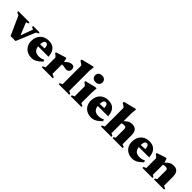

<svg xmlns="http://www.w3.org/2000/svg" viewBox="359 -2227 3750 3750"><g transform="rotate(45 2234.0 -352.5)"><path d="M530 -400.5 364.5 0H227L48 -396.5L-9.5 -421.5V-450.5H299.5V-420.5L248.5 -403.5L382 -81L330 -79.5L447.5 -401L399 -420.5V-450.5H577V-420.5Z M822.5 -465.5Q890 -465.5 935.5 -439.2Q981 -413 1006 -362.5Q1031 -312 1036.5 -238.5H701V-291L945.5 -303.5L869 -271.5Q868.5 -319 862 -347.8Q855.5 -376.5 842.2 -389.8Q829 -403 808.5 -403Q791.5 -403 777.8 -392.5Q764 -382 756 -352.8Q748 -323.5 748 -266.5Q748 -212.5 765.2 -177.2Q782.5 -142 815 -124.8Q847.5 -107.5 893 -107.5Q917.5 -107.5 938 -110.2Q958.5 -113 978 -119.8Q997.5 -126.5 1018.5 -138.5L1035 -101Q1001.5 -68 967 -41.5Q932.5 -15 895.8 0Q859 15 818.5 15Q744 15 690.5 -15Q637 -45 608.2 -97.5Q579.5 -150 579.5 -217.5Q579.5 -286.5 607 -342.8Q634.5 -399 688.8 -432.2Q743 -465.5 822.5 -465.5Z M1467 -460Q1504.5 -460 1520 -438.5Q1535.5 -417 1535.5 -388Q1535.5 -346 1511.5 -325.2Q1487.5 -304.5 1463 -304.5Q1435.5 -304.5 1418.5 -308.2Q1401.5 -312 1386.8 -315.8Q1372 -319.5 1352 -319.5Q1340 -319.5 1330.2 -317.2Q1320.5 -315 1311.5 -310Q1302.5 -305 1292 -296.5L1279.5 -327.5Q1308.5 -364 1333 -389.2Q1357.5 -414.5 1379.8 -430Q1402 -445.5 1423.5 -452.8Q1445 -460 1467 -460ZM1327.5 -356V-57L1392.5 -27.5V0H1088.5V-27.5L1143 -53V-321.5Q1134.5 -334 1124.8 -343.5Q1115 -353 1103.8 -361.2Q1092.5 -369.5 1079.5 -376.5V-403L1278.5 -465.5H1302.5Z M1794.5 -53 1849 -27.5V0H1555.5V-27.5L1610 -53V-567Q1602 -577 1591.2 -586.2Q1580.5 -595.5 1566 -604.5Q1551.5 -613.5 1532 -623.5V-658L1779.5 -720H1806L1794.5 -593.5Z M2036.5 -536Q1989.5 -536 1962.5 -562Q1935.5 -588 1935.5 -629Q1935.5 -669 1962.5 -694.5Q1989.5 -720 2036.5 -720Q2084 -720 2110.8 -694.5Q2137.5 -669 2137.5 -629Q2137.5 -588 2110.8 -562Q2084 -536 2036.5 -536ZM2137.5 -465.5 2129 -337.5V-53L2183.5 -27.5V0H1890V-27.5L1944.5 -53V-330Q1937 -340.5 1927 -350Q1917 -359.5 1905.5 -368.2Q1894 -377 1881 -385V-411.5L2101 -465.5Z M2469 -465.5Q2536.5 -465.5 2582 -439.2Q2627.5 -413 2652.5 -362.5Q2677.5 -312 2683 -238.5H2347.5V-291L2592 -303.5L2515.5 -271.5Q2515 -319 2508.5 -347.8Q2502 -376.5 2488.8 -389.8Q2475.5 -403 2455 -403Q2438 -403 2424.2 -392.5Q2410.5 -382 2402.5 -352.8Q2394.5 -323.5 2394.5 -266.5Q2394.5 -212.5 2411.8 -177.2Q2429 -142 2461.5 -124.8Q2494 -107.5 2539.5 -107.5Q2564 -107.5 2584.5 -110.2Q2605 -113 2624.5 -119.8Q2644 -126.5 2665 -138.5L2681.5 -101Q2648 -68 2613.5 -41.5Q2579 -15 2542.2 0Q2505.5 15 2465 15Q2390.5 15 2337 -15Q2283.5 -45 2254.8 -97.5Q2226 -150 2226 -217.5Q2226 -286.5 2253.5 -342.8Q2281 -399 2335.2 -432.2Q2389.5 -465.5 2469 -465.5Z M3044.5 -27.5 3082.5 -48V-285.5Q3082.5 -305 3076.8 -316.5Q3071 -328 3058.2 -333.2Q3045.5 -338.5 3024.5 -338.5Q3000.5 -338.5 2980 -333.5Q2959.5 -328.5 2942.5 -319.5L2923.5 -348Q2962 -387.5 2990.2 -411Q3018.5 -434.5 3040.8 -446.2Q3063 -458 3083 -461.8Q3103 -465.5 3125 -465.5Q3197.5 -465.5 3232.5 -424.2Q3267.5 -383 3267.5 -300.5V-53L3322.5 -27.5V0H3044.5ZM3011.5 0H2723.5V-27.5L2778 -53V-567Q2770 -577 2759.2 -586.2Q2748.5 -595.5 2734 -604.5Q2719.5 -613.5 2700 -623.5V-658L2947.5 -720H2974L2962.5 -593.5V-52L3011.5 -27.5Z M3603 -465.5Q3670.5 -465.5 3716 -439.2Q3761.5 -413 3786.5 -362.5Q3811.5 -312 3817 -238.5H3481.5V-291L3726 -303.5L3649.5 -271.5Q3649 -319 3642.5 -347.8Q3636 -376.5 3622.8 -389.8Q3609.5 -403 3589 -403Q3572 -403 3558.2 -392.5Q3544.5 -382 3536.5 -352.8Q3528.5 -323.5 3528.5 -266.5Q3528.5 -212.5 3545.8 -177.2Q3563 -142 3595.5 -124.8Q3628 -107.5 3673.5 -107.5Q3698 -107.5 3718.5 -110.2Q3739 -113 3758.5 -119.8Q3778 -126.5 3799 -138.5L3815.5 -101Q3782 -68 3747.5 -41.5Q3713 -15 3676.2 0Q3639.5 15 3599 15Q3524.5 15 3471 -15Q3417.5 -45 3388.8 -97.5Q3360 -150 3360 -217.5Q3360 -286.5 3387.5 -342.8Q3415 -399 3469.2 -432.2Q3523.5 -465.5 3603 -465.5Z M4108 -356V-48L4146.5 -27.5V0H3869V-27.5L3923.5 -53V-321.5Q3911 -339.5 3895.8 -352Q3880.5 -364.5 3859.5 -376.5V-403L4047 -465.5H4071ZM4189.5 -27.5 4228 -48V-285.5Q4228 -305 4222.2 -316.5Q4216.5 -328 4203.5 -333.2Q4190.5 -338.5 4169.5 -338.5Q4146 -338.5 4125.5 -333.5Q4105 -328.5 4088 -319.5L4069 -348Q4107.5 -387.5 4135.8 -411Q4164 -434.5 4186 -446.2Q4208 -458 4228 -461.8Q4248 -465.5 4270 -465.5Q4342.5 -465.5 4377.5 -424.2Q4412.5 -383 4412.5 -300.5V-53L4468 -27.5V0H4189.5Z"/></g></svg>

Font: Newsreader 16pt 16pt ExtraBold
Style: Regular
Weight: 800
Version: Version 1.003